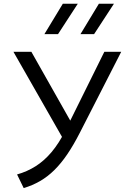

<svg xmlns="http://www.w3.org/2000/svg" viewBox="-20 -970 658 1001"><path d="M103.5 10.5 69 -60.5Q121 -75 166 -103.5Q211 -132 249.2 -177.5Q287.5 -223 320 -288L524 -700H612L396 -277.5Q363.5 -214 331 -166Q298.5 -118 263.2 -83.2Q228 -48.5 188.5 -25.8Q149 -3 103.5 10.5ZM314 -237.5 50 -700H143.5L364.5 -309ZM399.5 -792 495.5 -950.5H574L470.5 -792ZM211.5 -792 307.5 -950.5H385.5L282.5 -792Z"/></svg>

Font: Geologica Roman ExtraLight
Style: Regular
Weight: 250
Designer: Sindre Bremnes, Frode Helland
Foundry: Monokrom Skriftforlag AS
Version: Version 1.010;gftools[0.9.28]